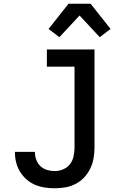

<svg xmlns="http://www.w3.org/2000/svg" viewBox="-20 -1000 640 1028"><path d="M273 8Q246 8 219.5 4Q193 0 168 -10.5Q143 -21 122.5 -39Q102 -57 88 -79.5Q74 -102 67 -128.5Q60 -155 60 -182V-187H167V-184Q167 -164 174.5 -144Q182 -124 197 -110Q212 -96 232 -90Q252 -84 273 -84Q296 -84 318.5 -93.5Q341 -103 355 -121.5Q369 -140 374 -163.5Q379 -187 379 -210V-643H231V-735H486V-210Q486 -181 481 -152.5Q476 -124 463.5 -98Q451 -72 431 -50.5Q411 -29 385 -15.5Q359 -2 330.5 3Q302 8 273 8ZM298 -801 240 -845 347 -980H465L572 -845L514 -801L406 -917Z"/></svg>

Font: Iosevka Semibold Extended
Style: Regular
Weight: 600
Width: 7
Monospace: yes
Designer: Belleve Invis
Foundry: Belleve Invis
Version: Version 32.5.0; ttfautohint (v1.8.4)